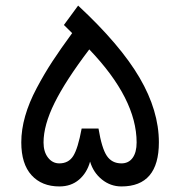

<svg xmlns="http://www.w3.org/2000/svg" viewBox="-20 -671 648 691"><path d="M193.4 -83Q226.6 -83 243.4 -109.4Q260.3 -135.7 273.9 -208.5H334.5Q346.2 -137.2 364.5 -110.1Q382.8 -83 417 -83Q442.9 -83 457.3 -102.8Q471.7 -122.6 471.7 -158.2Q471.7 -315.4 301.3 -493.2Q216.3 -381.3 176.5 -301Q136.7 -220.7 136.7 -158.2Q136.7 -124.5 152.8 -103.8Q168.9 -83 193.4 -83ZM261.2 -650.9Q413.1 -509.8 482.4 -391.1Q551.8 -272.5 551.8 -158.7Q551.8 0 417 0Q377.9 0 346.9 -24.9Q315.9 -49.8 304.2 -89.4Q293 -48.8 264.4 -24.4Q235.8 0 193.8 0Q130.4 0 93.5 -40.5Q56.6 -81.1 56.6 -158.7Q56.6 -204.6 70.6 -253.4Q84.5 -302.2 112.1 -354Q139.6 -405.8 168.7 -450.2Q197.8 -494.6 239.7 -551.8L210 -581.1Z"/></svg>

Font: Vazir FD-WOL
Style: FD-WOL
Weight: 400
Foundry: Based on Dejavu fonts, by Saber Rastikerdar
Version: Version 26.0.0